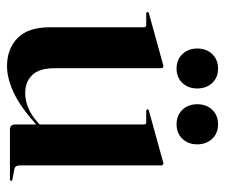

<svg xmlns="http://www.w3.org/2000/svg" viewBox="-68 -579 656 560"><g transform="rotate(90 260.0 -299.0)"><path d="M343 -15.5V-80.5V-83V-391Q343 -394 341.5 -395.8Q340 -397.5 336 -397.5H304Q301.5 -397.5 300.2 -398.8Q299 -400 299 -401Q299 -403 300.2 -404Q301.5 -405 303.5 -405.5L446.5 -445Q451 -446.5 453 -447Q455 -447.5 457 -447.5Q460 -447.5 461.2 -445.5Q462.5 -443.5 462.5 -441V-28.5Q462.5 -21.5 465.5 -17.5Q468.5 -13.5 475 -12.5L502 -7.5Q505 -7 506.2 -6Q507.5 -5 507.5 -3.5Q507.5 -2 506.2 -1Q505 0 503 0H357Q350.5 0 346.8 -4Q343 -8 343 -15.5ZM59.5 -117.5V-391Q59.5 -394 57.8 -395.8Q56 -397.5 52 -397.5H19.5Q17.5 -397.5 16.2 -398.8Q15 -400 15 -401Q15 -403 16.2 -404Q17.5 -405 19.5 -405.5L162.5 -445Q167.5 -446.5 169.2 -447Q171 -447.5 173 -447.5Q176 -447.5 177.5 -445.5Q179 -443.5 179 -441V-129.5Q179 -85.5 198.8 -65Q218.5 -44.5 252 -44.5Q273 -44.5 294.8 -53.5Q316.5 -62.5 338 -82L355 -97.5L360.5 -92L342.5 -76Q290.5 -29.5 249.2 -10.5Q208 8.5 172.5 8.5Q123 8.5 91.2 -22Q59.5 -52.5 59.5 -117.5ZM180 -486Q154 -486 137.8 -503Q121.5 -520 121.5 -546.5Q121.5 -573 137.8 -590Q154 -607 180 -607Q206 -607 222 -590Q238 -573 238 -546Q238 -520 222 -503Q206 -486 180 -486ZM342.5 -486Q316.5 -486 300.2 -503Q284 -520 284 -546.5Q284 -573 300.2 -590Q316.5 -607 342.5 -607Q368.5 -607 384.8 -590Q401 -573 401 -546Q401 -520 384.8 -503Q368.5 -486 342.5 -486Z"/></g></svg>

Font: Fraunces 120pt SemiBold
Style: Regular
Weight: 600
Version: Version 1.000;[b76b70a41]